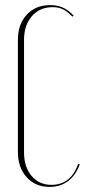

<svg xmlns="http://www.w3.org/2000/svg" viewBox="-20 -725 342 751"><path d="M50 -569Q50 -630 84.5 -667.5Q119 -705 177 -705Q204 -705 225.5 -695.5Q247 -686 268 -664L263 -660Q244 -680 226.5 -688.5Q209 -697 186 -697Q135 -697 104.5 -661.5Q74 -626 74 -569V-129Q74 -72 103.5 -37Q133 -2 181 -2Q257 -2 286 -84L292 -82Q276 -39 246 -16.5Q216 6 174 6Q118 6 84 -32Q50 -70 50 -130Z"/></svg>

Font: Moniqa Thin Display
Style: Regular
Weight: 100
Designer: Rajesh Rajput
Foundry: Rajesh Rajput
Version: Version 1.000